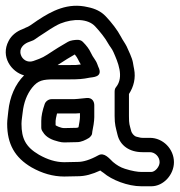

<svg xmlns="http://www.w3.org/2000/svg" viewBox="-22 -558 627 670"><path d="M289 -77C302 -88 299 -94 300 -98C303 -112 307 -135 307 -149V-191C307 -202 301 -218 280 -216C254 -213 238 -212 236 -212H158C147 -212 137 -204 134 -195C126 -172 122 -153 122 -136V-113C122 -107 124 -102 128 -97C139 -78 161 -69 182 -64C190 -62 195 -61 202 -61L247 -62C261 -62 276 -69 289 -77ZM172 -121V-136C172 -141 174 -149 177 -162H236C241 -162 244 -162 257 -163V-149C257 -142 254 -124 252 -114C249 -113 247 -112 247 -112L202 -111C190 -111 174 -119 172 -121ZM535 8C535 24 519 42 506 42H471C459 42 439 39 414 31C398 26 385 18 372 7C360 -4 342 -28 321 -16C292 0 268 7 250 7L202 8C173 8 144 -1 114 -18C68 -45 53 -74 53 -126C53 -140 56 -153 57 -165C61 -201 72 -229 90 -252C111 -278 128 -281 168 -281H220C251 -281 267 -282 291 -287C299 -289 340 -287 321 -325C321 -326 319 -329 318 -333C312 -350 303 -356 295 -374C289 -387 280 -399 267 -412C262 -417 255 -419 249 -419C239 -419 223 -417 215 -412C199 -402 190 -398 164 -381C129 -358 128 -357 94 -345C73 -338 56 -351 51 -366C43 -389 61 -404 75 -410L88 -415C98 -418 102 -423 113 -430L136 -445C161 -462 179 -472 189 -476C234 -494 285 -493 310 -466C326 -449 346 -424 355 -407C361 -396 369 -388 374 -376C389 -342 412 -290 383 -254C379 -250 378 -243 378 -238V-153C378 -123 382 -113 388 -88C397 -50 430 -27 475 -27H501C519 -27 535 -11 535 8ZM260 -333C245 -331 244 -331 220 -331H179C203 -347 225 -360 239 -368C250 -355 251 -347 260 -333ZM585 8C585 -38 547 -77 501 -77H475C466 -77 465 -79 454 -81C446 -83 438 -93 436 -100C430 -124 428 -123 428 -153V-230C445 -256 452 -286 446 -317C445 -323 443 -331 442 -339C439 -357 426 -382 420 -396C414 -408 406 -418 400 -430C388 -453 367 -480 347 -501C331 -518 310 -528 285 -533C215 -550 159 -520 109 -487L86 -471C77 -465 74 -464 69 -462L56 -456C37 -449 18 -435 8 -415C-21 -360 18 -307 62 -295C31 -264 12 -220 7 -170C6 -156 3 -141 3 -126C3 -55 30 -8 88 26C125 47 163 58 202 58L250 57C275 57 300 50 328 37C331 40 335 42 339 45C368 70 424 92 471 92H506C549 92 585 51 585 8Z"/></svg>

Font: AppleStorm
Style: XbdOut
Weight: 800
Foundry: Cannot Into Space Fonts
Version: Version 1.01